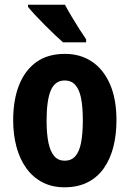

<svg xmlns="http://www.w3.org/2000/svg" viewBox="-20 -786 551 816"><path d="M475 -275Q475 -214 462 -162.5Q449 -111 422 -72Q395 -33 353 -11.5Q311 10 254 10Q201 10 160 -11.5Q119 -33 91.5 -71.5Q64 -110 50 -162Q36 -214 36 -275Q36 -360 60.5 -423Q85 -486 133.5 -521.5Q182 -557 256 -557Q322 -557 371 -524Q420 -491 447.5 -428Q475 -365 475 -275ZM178 -273Q178 -217 186 -179Q194 -141 211 -122Q228 -103 255 -103Q283 -103 300 -122Q317 -141 324.5 -179.5Q332 -218 332 -274Q332 -332 324.5 -369Q317 -406 300 -425Q283 -444 255 -444Q214 -444 196 -402Q178 -360 178 -273ZM256 -766Q267 -745 284 -716.5Q301 -688 317.5 -662Q334 -636 346 -619V-606H248Q234 -618 213.5 -637.5Q193 -657 170.5 -679.5Q148 -702 129 -722.5Q110 -743 99 -757V-766Z"/></svg>

Font: Noto Sans Display Condensed
Style: Bold
Weight: 700
Width: 3
Designer: Monotype Design Team
Foundry: Monotype Imaging Inc.
Version: Version 2.003